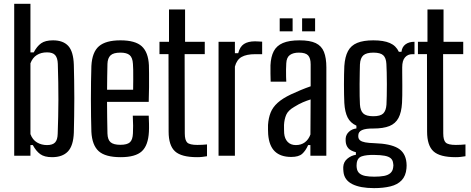

<svg xmlns="http://www.w3.org/2000/svg" viewBox="-20 -820 2480 1011"><path d="M254.1 7.6Q214 7.6 192 -8.3Q169.9 -24.2 152.7 -56.3H140.3V0H54.8V-800H140.3V-544.1H157.5Q174.4 -576.2 196.4 -591.9Q218.5 -607.6 259.4 -607.6Q312.5 -607.6 339.6 -578Q366.6 -548.3 368.8 -478.4Q369.8 -441.6 370.5 -396.3Q371.3 -350.9 371.3 -302.2Q371.3 -253.4 370.5 -206.9Q369.8 -160.4 368.8 -121.6Q366.2 -52.6 337.6 -22.5Q309 7.6 254.1 7.6ZM227.5 -56.1Q257.4 -56.1 270.3 -70.2Q283.1 -84.2 283.8 -115.4Q285.4 -161.2 286.4 -205.2Q287.4 -249.2 287.5 -294Q287.5 -338.7 286.8 -385.8Q286 -432.8 284.4 -484.2Q283.3 -514.8 270.6 -529.6Q257.9 -544.3 227.5 -544.3Q196.2 -544.3 173.6 -530Q151.1 -515.7 140.3 -486.6V-113.8Q151.5 -83.6 175.1 -69.8Q198.7 -56.1 227.5 -56.1Z M615.4 7.6Q534.7 7.6 499.8 -23.9Q464.9 -55.4 461.2 -125.9Q460.1 -161.6 459.4 -205.7Q458.7 -249.9 458.7 -297.1Q458.7 -344.3 459.3 -389.8Q459.8 -435.3 461.2 -472.9Q465.1 -545.7 501.1 -576.6Q537.1 -607.6 614.2 -607.6Q692.3 -607.6 726.5 -576.3Q760.8 -544.9 764.1 -476.5Q764.6 -464.5 764.8 -432.9Q765.1 -401.2 764.8 -360.8Q764.6 -320.5 763.1 -283.7H543.6Q543.6 -243.6 544.3 -202Q545.1 -160.4 545.8 -117.2Q546.8 -83.7 562.8 -70.6Q578.7 -57.5 613.8 -57.5Q649.3 -57.5 663.9 -70.6Q678.5 -83.7 680 -117.4Q681 -132.8 680.9 -158.1Q680.7 -183.4 679.2 -211.1H763.1Q764.1 -195.2 764.6 -168.8Q765.1 -142.4 764.1 -125.9Q760.4 -54.3 726.8 -23.4Q693.2 7.6 615.4 7.6ZM543.8 -347.4H681Q681.4 -374.7 681.6 -402.7Q681.8 -430.8 681.4 -452.6Q680.9 -474.3 680 -483.6Q678.1 -516.7 662.7 -529.8Q647.3 -542.9 614.2 -542.9Q577.2 -542.9 562 -528.4Q546.8 -514 545.8 -483.6Q545.3 -450.1 544.5 -415.6Q543.8 -381.2 543.8 -347.4Z M1018 7.6Q935 7.6 901.5 -23.2Q868 -53.9 867.9 -127.1L867.3 -535.1H819.7V-600H869.9V-770H954.5V-600H1058.2V-535.1H952.2L953 -117.8Q953 -81.8 966 -69.3Q979 -56.9 1019.2 -56.9Q1034.3 -56.9 1045.2 -57.6Q1056.2 -58.3 1070 -59.5V2.6Q1058 4.6 1045.4 6.1Q1032.9 7.6 1018 7.6Z M1130.8 0V-600H1216.9V-539.7H1234.3Q1243 -574.3 1264.6 -588.3Q1286.2 -602.4 1323.1 -602.4Q1332.1 -602.4 1341.9 -601.6Q1351.7 -600.8 1360.4 -600.6V-534.7H1323.9Q1278 -534.7 1252.2 -520.1Q1226.4 -505.6 1216.9 -469.3V0Z M1513.6 6.4Q1457.4 6.4 1427.1 -22.9Q1396.8 -52.2 1392.1 -112.8Q1391.6 -125.2 1391.2 -137.5Q1390.8 -149.7 1391.3 -162.1Q1393.7 -198.3 1404.9 -226.9Q1416.2 -255.4 1442 -278.7Q1467.8 -302 1512.3 -323.1Q1536.4 -334.3 1562.8 -345.4Q1589.3 -356.4 1615.8 -365.6V-481.4Q1615.8 -513.9 1602.3 -528.4Q1588.8 -542.9 1553.8 -542.9Q1524 -542.9 1506.5 -530.4Q1488.9 -517.9 1487.4 -486.8Q1486.5 -472.4 1486.2 -453.5Q1486 -434.5 1486.4 -416.8Q1486.9 -399 1487.4 -390.1H1405.2Q1404.7 -409.9 1404.2 -432.6Q1403.7 -455.3 1404.2 -476.5Q1406.3 -521.5 1421.5 -550.5Q1436.7 -579.5 1469.5 -593.5Q1502.4 -607.6 1557.2 -607.6Q1612.1 -607.6 1642.7 -592.9Q1673.3 -578.2 1685.9 -546.6Q1698.5 -515 1698.5 -464.5L1698.3 0H1614.4V-56.3H1602.6Q1589.7 -26.6 1571.3 -10.1Q1552.8 6.4 1513.6 6.4ZM1538 -56.1Q1565.6 -56.1 1585.1 -70.5Q1604.6 -84.9 1614.6 -111.8L1615.6 -296.4Q1596.1 -290.4 1575.2 -281.6Q1554.2 -272.7 1529.7 -257.4Q1497.1 -238.6 1487.1 -215.4Q1477.1 -192.2 1475.5 -162.1Q1475.4 -148.8 1475.6 -139Q1475.8 -129.1 1476.3 -118.2Q1478.8 -89.4 1494.8 -72.7Q1510.8 -56.1 1538 -56.1ZM1570.8 -655V-723.4H1639.2V-655ZM1452.8 -655V-723.4H1520.8V-655Z M1949.8 170.6Q1876.7 170.6 1834.8 149.4Q1793 128.2 1788.6 85Q1787.9 78.4 1787.5 71.7Q1787.1 65.1 1787.4 59.5Q1788.8 32.6 1808.8 15.8Q1828.8 -1 1854 -4.9V-18.4Q1825.2 -26.3 1813.9 -39.7Q1802.6 -53.2 1800.6 -71.6Q1800.3 -74.7 1800 -80.5Q1799.7 -86.3 1800.2 -91.9Q1802 -111.9 1817.6 -126.3Q1833.2 -140.8 1856.7 -143.7V-158.3Q1824.6 -172.9 1810.3 -201.7Q1795.9 -230.5 1793.1 -277.8Q1792.2 -295.7 1791.7 -321.7Q1791.2 -347.7 1791.2 -375.7Q1791.2 -403.8 1791.7 -429.3Q1792.2 -454.9 1793.1 -472.5Q1796.5 -521.5 1812.4 -551.1Q1828.2 -580.7 1860.8 -594.1Q1893.4 -607.6 1945.8 -607.6Q2000.1 -607.6 2032.6 -593.5Q2065.2 -579.4 2080.1 -547.4H2094Q2096.9 -572.9 2115.1 -586.4Q2133.3 -600 2162.6 -600V-534.7H2151Q2127.2 -534.7 2112.6 -517.9Q2097.9 -501.1 2097.9 -465.6V-438.8Q2097.9 -434.9 2098.1 -415.3Q2098.3 -395.8 2098.4 -369.3Q2098.4 -342.9 2098.2 -317.7Q2097.9 -292.6 2096.9 -277.8Q2094 -228.4 2078.3 -198.8Q2062.5 -169.2 2030.4 -156.2Q1998.3 -143.3 1945.4 -143.3Q1905 -143.7 1885.8 -134.8Q1866.6 -126 1866.6 -106.3V-101Q1867 -88.6 1875.8 -81.2Q1884.5 -73.9 1902.9 -70.4Q1921.4 -66.9 1951.9 -66Q2035.2 -63.3 2075.1 -39.9Q2115.1 -16.4 2120.3 36.5Q2121 43.3 2121.1 51.5Q2121.2 59.7 2120.3 67.1Q2116.8 106.1 2095.1 129.2Q2073.3 152.3 2035.9 161.4Q1998.4 170.6 1949.8 170.6ZM1950.8 110.3Q1981.4 110.3 2002.5 106.3Q2023.7 102.2 2035.7 91.4Q2047.8 80.6 2050.2 62.4Q2051.6 55.9 2051.5 50.4Q2051.4 44.9 2050 38.6Q2048 22.4 2037.4 13.3Q2026.7 4.2 2005.9 0.2Q1985.1 -3.8 1950.8 -4.2Q1909.4 -5 1885.5 3Q1861.5 10.9 1858.3 40.2Q1857.5 48.6 1857.5 53Q1857.5 57.4 1858.3 63.2Q1860.7 82.3 1872.3 92.4Q1883.8 102.6 1903.7 106.5Q1923.5 110.3 1950.8 110.3ZM1945.8 -208Q1982.7 -208 1997.7 -222.3Q2012.7 -236.7 2015 -269.3Q2016 -285.5 2016.5 -314.9Q2017.1 -344.2 2017.1 -377.1Q2017.1 -409.9 2016.3 -438.6Q2015.6 -467.4 2014.6 -483Q2013.1 -515 1998 -529Q1983 -542.9 1946.2 -542.9Q1909.4 -542.9 1893.3 -528.7Q1877.1 -514.5 1875.3 -480.6Q1874.8 -466.3 1874.3 -437.8Q1873.7 -409.4 1873.5 -376.4Q1873.3 -343.4 1873.8 -314.5Q1874.3 -285.6 1875.3 -270.1Q1877.2 -237.4 1892.7 -222.7Q1908.1 -208 1945.8 -208Z M2379 7.6Q2296 7.6 2262.5 -23.2Q2229 -53.9 2228.9 -127.1L2228.3 -535.1H2180.7V-600H2230.9V-770H2315.5V-600H2419.2V-535.1H2313.2L2314 -117.8Q2314 -81.8 2327 -69.3Q2340 -56.9 2380.2 -56.9Q2395.3 -56.9 2406.2 -57.6Q2417.2 -58.3 2431 -59.5V2.6Q2419 4.6 2406.4 6.1Q2393.9 7.6 2379 7.6Z"/></svg>

Font: Big Shoulders Thin
Style: Regular
Weight: 100
Version: Version 2.002